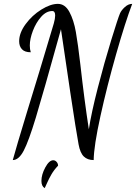

<svg xmlns="http://www.w3.org/2000/svg" viewBox="-20 -740 703 992"><path d="M120 -163Q181 -360 258 -619Q265 -644 265 -660Q265 -683 250 -683Q219 -683 192.5 -653Q166 -623 150 -581Q134 -539 134 -505Q134 -485 139 -470Q108 -470 93.5 -485.5Q79 -501 79 -527Q79 -570 112.5 -615.5Q146 -661 193.5 -690.5Q241 -720 279 -720Q316 -720 338.5 -678.5Q361 -637 372 -574.5Q383 -512 395 -408Q416 -221 439 -72Q452 -157 485.5 -287Q519 -417 554.5 -532.5Q590 -648 600 -671Q607 -687 625 -703.5Q643 -720 663 -720Q627 -625 580 -460Q533 -295 499 -140.5Q465 14 464 87Q432 87 413 68.5Q394 50 386 6Q373 -64 343.5 -260.5Q314 -457 295 -589Q202 -254 165 -132Q128 -10 102.5 38.5Q77 87 46 87Q63 24 120 -163ZM194 195Q194 162 214 125Q234 88 255 88Q265 88 272.5 96.5Q280 105 280 116Q259 138 246 160.5Q233 183 224 203.5Q215 224 211 232Q194 222 194 195Z"/></svg>

Font: Dancing Script
Style: Regular
Weight: 400
Designer: Pablo Impallari
Foundry: Pablo Impallari
Version: Version 2.000